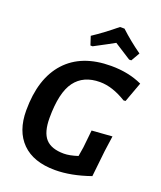

<svg xmlns="http://www.w3.org/2000/svg" viewBox="-159 -973 905 1082"><g transform="rotate(20 293.5 -432.5)"><path d="M250 -719 233 -771Q297 -813 371 -874H398Q456 -820 525 -771L495 -719H482Q428 -753 382 -783Q354 -767 263 -719ZM400 -651Q505 -651 587 -613L543 -493L531 -492Q447 -544 372 -544Q273 -544 223 -476.5Q173 -409 173 -257Q173 -171 207.5 -133Q242 -95 317 -95Q351 -95 400 -111L409 -166L420 -271L542 -280L529 -187L512 -31Q398 9 302 9Q172 9 103.5 -59.5Q35 -128 35 -252Q35 -444 129.5 -547.5Q224 -651 400 -651Z"/></g></svg>

Font: Alegreya Sans
Style: Bold Italic
Weight: 700
Italic angle: -7°
Designer: Juan Pablo del Peral
Foundry: Huerta Tipografica
Version: Version 2.007